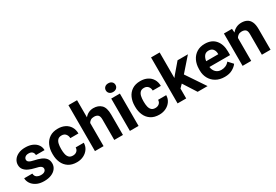

<svg xmlns="http://www.w3.org/2000/svg" viewBox="51 -1728 3903 2715"><g transform="rotate(-30 2002.5 -370.0)"><path d="M340.3 -146Q340.3 -168.9 319.1 -185.3Q297.9 -201.7 231 -215.3Q177.2 -227.1 134.8 -247.1Q92.3 -267.1 67.9 -298.3Q43.5 -329.6 43.5 -375Q43.5 -418.9 68.6 -456.1Q93.8 -493.2 141.1 -515.6Q188.5 -538.1 254.4 -538.1Q322.8 -538.1 372.3 -516.1Q421.9 -494.1 448.7 -455.8Q475.6 -417.5 475.6 -368.7H335Q335 -399.4 315.4 -420.2Q295.9 -440.9 253.9 -440.9Q218.3 -440.9 198.2 -423.6Q178.2 -406.2 178.2 -381.8Q178.2 -357.9 200.2 -342.8Q222.2 -327.6 277.3 -316.4Q334.5 -305.2 379.6 -286.1Q424.8 -267.1 450.9 -235.1Q477.1 -203.1 477.1 -151.4Q477.1 -105 449.7 -68.4Q422.4 -31.7 372.6 -11Q322.8 9.8 254.9 9.8Q180.7 9.8 129.9 -16.6Q79.1 -43 53 -83.7Q26.9 -124.5 26.9 -167.5H160.2Q162.1 -124.5 190.7 -106.2Q219.2 -87.9 257.8 -87.9Q298.3 -87.9 319.3 -104.2Q340.3 -120.6 340.3 -146Z M786.6 -100.1Q825.7 -100.1 850.6 -122.3Q875.5 -144.5 876 -181.6H1008.3Q1007.8 -126 978.5 -82.8Q949.2 -39.6 899.9 -14.9Q850.6 9.8 789.6 9.8Q708 9.8 653.8 -25.9Q599.6 -61.5 572.8 -122.1Q545.9 -182.6 545.9 -256.8V-271Q545.9 -345.7 572.8 -406.2Q599.6 -466.8 653.6 -502.4Q707.5 -538.1 788.6 -538.1Q853.5 -538.1 902.8 -513.2Q952.1 -488.3 980 -442.1Q1007.8 -396 1008.3 -333H876Q875.5 -372.6 852.3 -400.4Q829.1 -428.2 786.1 -428.2Q745.1 -428.2 723.6 -406Q702.1 -383.8 694.3 -347.9Q686.5 -312 686.5 -271V-256.8Q686.5 -215.3 694.3 -179.7Q702.1 -144 723.6 -122.1Q745.1 -100.1 786.6 -100.1Z M1226.6 -750V-469.7Q1252.4 -502 1288.6 -520Q1324.7 -538.1 1368.2 -538.1Q1446.8 -538.1 1494.9 -491.7Q1543 -445.3 1543 -334V0H1401.4V-335Q1401.4 -387.7 1379.2 -407.7Q1356.9 -427.7 1316.4 -427.7Q1283.2 -427.7 1261.2 -414.3Q1239.3 -400.9 1226.6 -377.9V0H1085.9V-750Z M1647.9 -666Q1647.9 -696.8 1669.4 -716.8Q1690.9 -736.8 1727.1 -736.8Q1763.2 -736.8 1784.7 -716.8Q1806.2 -696.8 1806.2 -666Q1806.2 -635.3 1784.7 -615.2Q1763.2 -595.2 1727.1 -595.2Q1690.9 -595.2 1669.4 -615.2Q1647.9 -635.3 1647.9 -666ZM1797.9 -528.3V0H1656.7V-528.3Z M2132.3 -100.1Q2171.4 -100.1 2196.3 -122.3Q2221.2 -144.5 2221.7 -181.6H2354Q2353.5 -126 2324.2 -82.8Q2294.9 -39.6 2245.6 -14.9Q2196.3 9.8 2135.3 9.8Q2053.7 9.8 1999.5 -25.9Q1945.3 -61.5 1918.5 -122.1Q1891.6 -182.6 1891.6 -256.8V-271Q1891.6 -345.7 1918.5 -406.2Q1945.3 -466.8 1999.3 -502.4Q2053.2 -538.1 2134.3 -538.1Q2199.2 -538.1 2248.5 -513.2Q2297.9 -488.3 2325.7 -442.1Q2353.5 -396 2354 -333H2221.7Q2221.2 -372.6 2198 -400.4Q2174.8 -428.2 2131.8 -428.2Q2090.8 -428.2 2069.3 -406Q2047.9 -383.8 2040 -347.9Q2032.2 -312 2032.2 -271V-256.8Q2032.2 -215.3 2040 -179.7Q2047.9 -144 2069.3 -122.1Q2090.8 -100.1 2132.3 -100.1Z M2762.7 0 2626.5 -212.9 2575.7 -161.6V0H2435.1V-750.5H2575.7V-333.5L2602.5 -367.7L2739.7 -528.3H2908.7L2716.8 -309.6L2924.8 0Z M3202.6 9.8Q3120.6 9.8 3061.5 -24.7Q3002.4 -59.1 2970.9 -117.2Q2939.5 -175.3 2939.5 -246.1V-265.6Q2939.5 -345.7 2969.5 -407.2Q2999.5 -468.8 3054.9 -503.4Q3110.4 -538.1 3187 -538.1Q3299.3 -538.1 3359.4 -467Q3419.4 -396 3419.4 -279.3V-220.7H3082Q3088.9 -167 3122.6 -133.5Q3156.2 -100.1 3211.4 -100.1Q3249.5 -100.1 3282.5 -115Q3315.4 -129.9 3339.4 -160.2L3407.7 -85.9Q3382.8 -49.8 3331.3 -20Q3279.8 9.8 3202.6 9.8ZM3185.5 -428.2Q3139.6 -428.2 3115.2 -397Q3090.8 -365.7 3083.5 -314.5H3281.2V-325.2Q3280.8 -368.7 3257.6 -398.4Q3234.4 -428.2 3185.5 -428.2Z M3727.1 -427.7Q3695.3 -427.7 3672.9 -413.3Q3650.4 -398.9 3637.2 -374.5V0H3496.6V-528.3H3628.4L3633.3 -465.3Q3660.6 -500.5 3699.5 -519.3Q3738.3 -538.1 3786.1 -538.1Q3835.9 -538.1 3873.5 -518.8Q3911.1 -499.5 3932.1 -455.3Q3953.1 -411.1 3953.1 -336.9V0H3811.5V-337.4Q3811.5 -389.6 3789.6 -408.7Q3767.6 -427.7 3727.1 -427.7Z"/></g></svg>

Font: Vazirmatn UI
Style: Bold
Weight: 700
Designer: Saber Rastikerdar
Foundry: Saber Rastikerdar
Version: Version 33.003